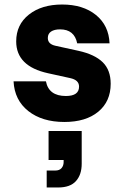

<svg xmlns="http://www.w3.org/2000/svg" viewBox="-20 -530 540 850"><path d="M265 10Q166.7 10 105.4 -38.3Q44.2 -86.7 40 -170H183.3Q195.8 -105 271.7 -105Q330 -105 330 -146.7Q330 -175.8 290.8 -184.2L192.5 -205.8Q51.7 -236.7 51.7 -346.7Q51.7 -420.8 107.9 -465.4Q164.2 -510 255 -510Q347.5 -510 404.6 -463.8Q461.7 -417.5 465 -338.3H321.7Q309.2 -400 245.8 -400Q220.8 -400 206.2 -390.4Q191.7 -380.8 191.7 -361.7Q191.7 -335 225 -327.5L327.5 -305Q399.2 -289.2 434.6 -254.6Q470 -220 470 -159.2Q470 -80.8 415 -35.4Q360 10 265 10ZM186.7 300V225H224.2Q243.3 225 252.5 214.2Q261.7 203.3 261.7 187.5V178.3H195V50H341.7V195Q341.7 243.3 316.2 271.7Q290.8 300 237.5 300Z"/></svg>

Font: Funnel Sans ExtraBold
Style: Regular
Weight: 800
Version: Version 1.000; Beta; Release 5; Build 24; ttfautohint (v1.8.